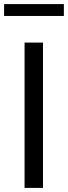

<svg xmlns="http://www.w3.org/2000/svg" viewBox="-35 -918 332 938"><path d="M85 0V-710H175V0ZM-15 -840V-898H277V-840Z"/></svg>

Font: IngvarSans
Style: Regular
Weight: 500
Version: Version 3.000